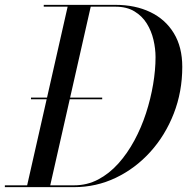

<svg xmlns="http://www.w3.org/2000/svg" viewBox="-55 -770 770 790"><path d="M72.5 -361.5V-368.5H365.5V-361.5ZM-35 0V-7.5H250Q303.5 -7.5 349 -31.5Q394.5 -55.5 431.8 -97Q469 -138.5 497.8 -191.8Q526.5 -245 545.8 -304.2Q565 -363.5 575 -422.8Q585 -482 585 -535Q585 -569.5 576.5 -606Q568 -642.5 549 -673.2Q530 -704 498.2 -723.2Q466.5 -742.5 420 -742.5H125V-750H420Q501.5 -750 563.5 -720.2Q625.5 -690.5 660.2 -633.5Q695 -576.5 695 -495Q695 -392.5 660 -302.8Q625 -213 563.5 -145Q502 -77 421.5 -38.5Q341 0 250 0ZM55 0 225 -750H320L150 0Z"/></svg>

Font: Bodoni Moda 28pt
Style: Italic
Weight: 400
Italic angle: -13°
Designer: Owen Earl
Foundry: indestructible type
Version: Version 2.004